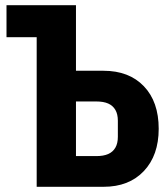

<svg xmlns="http://www.w3.org/2000/svg" viewBox="-20 -718 640 738"><path d="M121 -575H5V-698H272V-446H378Q476 -446 533 -386.5Q590 -327 590 -223Q590 -121 533 -60.5Q476 0 378 0H121ZM350 -118Q378 -118 396 -126Q414 -134 423.5 -150.5Q433 -167 433 -192V-254Q433 -279 423.5 -295.5Q414 -312 396 -320Q378 -328 350 -328H272V-118Z"/></svg>

Font: Lilex
Style: Regular
Weight: 400
Monospace: yes
Designer: Mike Abbink, Paul van der Laan, Pieter van Rosmalen, Mikhael Khrustik
Foundry: Mikhael Khrustik
Version: Version 2.510